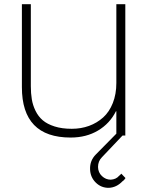

<svg xmlns="http://www.w3.org/2000/svg" viewBox="-20 -650 711 921"><path d="M562 183.1 582 204.1 577.1 210.9Q571.8 217.3 567.9 219.2Q539.1 249.5 502 251Q465.3 251.5 439.2 225.6Q413.1 199.7 412.1 162.1Q410.6 120.1 439.9 90.8L538.1 -8.8V-116.2H536.1Q506.8 -57.6 450.4 -23.9Q394 9.8 318.8 9.8Q85 9.8 85 -231.9V-629.9H127.9V-236.8Q127.9 -202.1 132.6 -173.8Q137.2 -145.5 150.4 -118.4Q163.6 -91.3 185.1 -73Q206.5 -54.7 241.7 -43.5Q276.9 -32.2 324.2 -32.2Q368.7 -32.2 407 -46.1Q445.3 -60.1 474.9 -86.7Q504.4 -113.3 521.2 -155.8Q538.1 -198.2 538.1 -252V-629.9H581.1V0H567.9L469.2 104Q450.2 123 450.2 150.9Q450.7 177.2 469 194.6Q487.3 211.9 511.2 211.9Q536.6 210.4 550.8 193.8Q551.3 193.4 553.2 191.7Q555.2 189.9 557.6 187.7Q560.1 185.5 562 183.1Z"/></svg>

Font: Sinkin Sans 200 X Light
Style: Regular
Weight: 200
Designer: Keith Bates
Foundry: K-Type
Version: Sinkin Sans (version 1.0)  by Keith Bates   •   © 2014   www